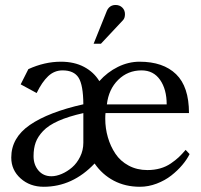

<svg xmlns="http://www.w3.org/2000/svg" viewBox="-20 -734 792 757"><path d="M220.2 -490.7Q272.9 -490.7 311.5 -470.2Q350.1 -449.7 371.6 -414.1Q403.3 -449.7 444.8 -470.2Q486.3 -490.7 530.3 -490.7Q623.5 -490.7 674.3 -441.4Q725.1 -392.1 725.1 -288.1H396Q395 -280.8 395 -266.1Q395 -228 405.3 -192.6Q415.5 -157.2 435.1 -127.9Q454.6 -98.6 487.3 -81.1Q520 -63.5 561 -63.5Q588.4 -63.5 611.6 -70.1Q634.8 -76.7 653.6 -89.6Q672.4 -102.5 684.6 -114Q696.8 -125.5 711.9 -143.1L727.5 -126.5Q717.3 -105.5 698.7 -83.5Q680.2 -61.5 655.3 -42Q630.4 -22.5 597.7 -10Q564.9 2.4 531.7 2.4Q474.1 2.4 428.5 -21.7Q382.8 -45.9 353 -89.4Q266.1 2.4 152.3 2.4Q98.1 2.4 61.3 -30.5Q24.4 -63.5 24.4 -112.8Q24.4 -190.9 97.9 -241.5Q171.4 -292 308.6 -322.8Q308.1 -398.9 289.8 -427.7Q271.5 -456.5 226.6 -456.5Q194.3 -456.5 169.9 -433.6Q145.5 -410.6 124.5 -367.2L61.5 -401.4L91.8 -461.4Q155.8 -490.7 220.2 -490.7ZM401.4 -322.3H637.2Q637.2 -381.8 611.1 -419.2Q585 -456.5 538.1 -456.5Q483.9 -456.5 446 -419.2Q408.2 -381.8 401.4 -322.3ZM308.6 -171.4V-288.1Q249.5 -274.9 210.2 -257.3Q170.9 -239.7 149.9 -217.5Q128.9 -195.3 120.6 -172.1Q112.3 -148.9 112.3 -118.2Q112.3 -84.5 131.6 -61.8Q150.9 -39.1 182.6 -39.1Q201.7 -39.1 223.4 -48.3Q245.1 -57.6 264.2 -74Q283.2 -90.3 295.9 -116Q308.6 -141.6 308.6 -171.4ZM377.9 -561.5H349.1L401.4 -691.4Q404.3 -698.7 409.7 -704.1Q419.9 -714.4 435.5 -714.4Q451.7 -714.4 462.2 -704.1Q472.7 -693.8 472.7 -678.2Q472.7 -662.1 464.4 -653.8Z"/></svg>

Font: Flanker
Style: Regular
Weight: 400
Designer: Flanker
Foundry: Flanker
Version: Version 2.027